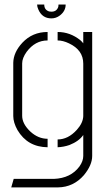

<svg xmlns="http://www.w3.org/2000/svg" viewBox="-20 -644 463 841"><path d="M142.6 -624H173.8Q173.8 -600.6 195.3 -593.8Q201.2 -592.8 205.1 -592.8Q228.5 -592.8 235.4 -614.3Q236.3 -620.1 236.3 -624H267.6Q267.6 -595.7 242.2 -576.2Q225.6 -563.5 205.1 -563.5Q164.1 -563.5 147.5 -603.5Q142.6 -614.3 142.6 -624ZM29.3 176.8 40 139.6H215.8Q290 136.7 328.1 85Q344.7 61.5 344.7 39.1V-52.7Q326.2 -25.4 284.2 -8.8Q258.8 0 232.4 1V-33.2Q278.3 -33.2 316.4 -75.2Q343.8 -105.5 344.7 -135.7V-365.2Q344.7 -424.8 282.2 -454.1Q255.9 -466.8 232.4 -466.8V-503.9Q287.1 -503.9 332 -467.8Q340.8 -460 344.7 -454.1V-503.9H383.8V39.1Q383.8 79.1 347.7 123Q301.8 175.8 234.4 176.8ZM38.1 -135.7V-369.1Q39.1 -415 78.1 -457Q122.1 -503.9 188.5 -503.9V-466.8Q133.8 -466.8 96.7 -417Q77.1 -389.6 77.1 -366.2V-136.7Q77.1 -101.6 113.3 -67.4Q147.5 -36.1 188.5 -36.1V1Q100.6 0 56.6 -74.2Q38.1 -107.4 38.1 -135.7Z"/></svg>

Font: Post No Bills Colombo Light
Style: Regular
Weight: 300
Designer: Kosala Senevirathne, Siva Puranthara, Lasantha Premarathna, Tharique Azeez
Foundry: Mooniak
Version: Version 1.220 ; ttfautohint (v1.6)